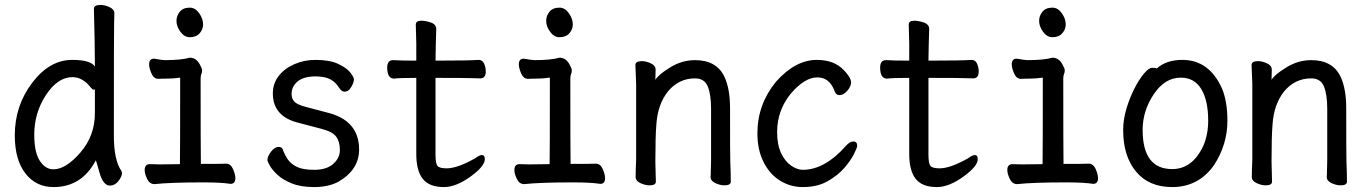

<svg xmlns="http://www.w3.org/2000/svg" viewBox="-20 -735 5540 779"><path d="M197 -48Q247 -48 306 -116Q365 -184 365 -276V-376Q365 -371 361 -371Q356 -371 349 -379Q316 -422 274 -422Q214 -422 166.5 -349.5Q119 -277 119 -189Q119 -117 141.5 -82.5Q164 -48 197 -48ZM197 24Q126 24 83 -31.5Q40 -87 40 -186Q40 -306 110.5 -399Q181 -492 273 -492Q348 -492 365 -465Q365 -555 361 -699Q361 -715 388 -715Q405 -715 424.5 -706Q444 -697 444 -681Q444 -669 443 -643.5Q442 -618 442 -185Q442 -84 473 -41L475 -33Q475 -19 460.5 -0.5Q446 18 426 18Q398 18 383 -37Q370 -85 368 -85V-83Q311 24 197 24Z M750 -584Q728 -584 712 -606Q696 -628 696 -650Q696 -671 709.5 -687.5Q723 -704 750 -704Q772 -704 788 -681.5Q804 -659 804 -636Q804 -616 790 -600Q776 -584 750 -584ZM607 12Q587 12 577 -9Q567 -30 567 -45Q567 -69 588 -69L628 -68L710 -69Q711 -110 711 -420Q681 -416 658 -416Q635 -416 623 -415Q604 -415 594.5 -437Q585 -459 585 -474Q585 -497 605 -497Q639 -491 648 -491Q716 -491 750 -501Q778 -501 793 -469Q800 -457 800 -449Q800 -441 797 -434.5Q794 -428 794 -416Q794 -129 795 -70Q884 -70 897 -71Q916 -71 925.5 -49Q935 -27 935 -12Q935 11 915 11Q880 5 804 5Q672 5 607 12Z M1255 24Q1200 24 1163.5 9Q1127 -6 1106 -25.5Q1085 -45 1075 -62.5Q1065 -80 1065 -85Q1065 -101 1080 -120Q1095 -139 1110 -139Q1125 -139 1128 -127Q1135 -107 1147.5 -88.5Q1160 -70 1184.5 -58Q1209 -46 1255 -46Q1305 -46 1332 -70Q1359 -94 1359 -126Q1359 -160 1344 -180.5Q1329 -201 1283.5 -212.5Q1238 -224 1194 -236Q1087 -261 1087 -356Q1087 -396 1110.5 -426.5Q1134 -457 1174 -474.5Q1214 -492 1260 -492Q1317 -492 1351.5 -476Q1386 -460 1401 -441Q1416 -422 1416 -413Q1416 -406 1412 -395.5Q1408 -385 1399.5 -374Q1391 -363 1377 -363Q1366 -363 1355 -380Q1332 -417 1288 -423Q1274 -425 1260 -425Q1212 -425 1187.5 -404.5Q1163 -384 1163 -354Q1163 -335 1174 -323Q1185 -311 1218 -302L1305 -279Q1437 -248 1437 -128Q1437 -46 1352 3Q1311 24 1255 24Z M1781 24Q1722 24 1695.5 -9Q1669 -42 1669 -110V-419Q1597 -419 1579 -416Q1551 -416 1551 -461Q1551 -491 1575 -491Q1605 -489 1669 -489V-559Q1667 -615 1667 -635Q1667 -651 1689 -651Q1707 -651 1728.5 -643.5Q1750 -636 1750 -617Q1748 -563 1747 -489Q1883 -489 1922 -492Q1938 -492 1944.5 -476Q1951 -460 1951 -446Q1951 -417 1929 -417Q1909 -417 1890 -418Q1871 -419 1747 -419V-108Q1747 -72 1755 -62Q1763 -52 1792 -52Q1836 -52 1908 -93Q1926 -106 1935 -106Q1947 -106 1947 -89Q1947 -61 1891 -20Q1831 24 1781 24Z M2250 -584Q2228 -584 2212 -606Q2196 -628 2196 -650Q2196 -671 2209.5 -687.5Q2223 -704 2250 -704Q2272 -704 2288 -681.5Q2304 -659 2304 -636Q2304 -616 2290 -600Q2276 -584 2250 -584ZM2107 12Q2087 12 2077 -9Q2067 -30 2067 -45Q2067 -69 2088 -69L2128 -68L2210 -69Q2211 -110 2211 -420Q2181 -416 2158 -416Q2135 -416 2123 -415Q2104 -415 2094.5 -437Q2085 -459 2085 -474Q2085 -497 2105 -497Q2139 -491 2148 -491Q2216 -491 2250 -501Q2278 -501 2293 -469Q2300 -457 2300 -449Q2300 -441 2297 -434.5Q2294 -428 2294 -416Q2294 -129 2295 -70Q2384 -70 2397 -71Q2416 -71 2425.5 -49Q2435 -27 2435 -12Q2435 11 2415 11Q2380 5 2304 5Q2172 5 2107 12Z M2919 17Q2902 17 2882.5 8Q2863 -1 2863 -17Q2864 -25 2864 -44.5Q2864 -64 2865 -84V-293Q2865 -352 2851.5 -384.5Q2838 -417 2800 -417Q2734 -417 2690 -364Q2648 -311 2643 -229Q2639 -183 2639 -79Q2639 -56 2641 2Q2641 17 2615 17Q2598 17 2578.5 8Q2559 -1 2559 -17Q2559 -44 2561 -88V-395Q2558 -458 2558 -471Q2558 -487 2584 -487Q2601 -487 2620.5 -478Q2640 -469 2640 -453L2639 -411Q2651 -432 2699 -461.5Q2747 -491 2800 -491Q2887 -491 2919 -424Q2942 -375 2942 -297Q2942 -99 2943 -78Q2945 -33 2945 2Q2945 17 2919 17Z M3237 24Q3187 24 3145 -2Q3103 -28 3078 -77.5Q3053 -127 3053 -194Q3053 -311 3128 -403Q3207 -492 3294 -492Q3365 -492 3404 -450Q3433 -420 3433 -401Q3433 -384 3417.5 -366.5Q3402 -349 3386 -349Q3373 -349 3367 -363Q3347 -421 3296 -421Q3246 -421 3190 -357Q3133 -288 3133 -199Q3133 -147 3149.5 -113Q3166 -79 3190.5 -62.5Q3215 -46 3237 -46Q3326 -46 3412 -143Q3428 -161 3442 -161Q3458 -161 3458 -143Q3458 -137 3445 -110.5Q3432 -84 3405.5 -53.5Q3379 -23 3337.5 0.5Q3296 24 3237 24Z M3781 24Q3722 24 3695.5 -9Q3669 -42 3669 -110V-419Q3597 -419 3579 -416Q3551 -416 3551 -461Q3551 -491 3575 -491Q3605 -489 3669 -489V-559Q3667 -615 3667 -635Q3667 -651 3689 -651Q3707 -651 3728.5 -643.5Q3750 -636 3750 -617Q3748 -563 3747 -489Q3883 -489 3922 -492Q3938 -492 3944.5 -476Q3951 -460 3951 -446Q3951 -417 3929 -417Q3909 -417 3890 -418Q3871 -419 3747 -419V-108Q3747 -72 3755 -62Q3763 -52 3792 -52Q3836 -52 3908 -93Q3926 -106 3935 -106Q3947 -106 3947 -89Q3947 -61 3891 -20Q3831 24 3781 24Z M4250 -584Q4228 -584 4212 -606Q4196 -628 4196 -650Q4196 -671 4209.5 -687.5Q4223 -704 4250 -704Q4272 -704 4288 -681.5Q4304 -659 4304 -636Q4304 -616 4290 -600Q4276 -584 4250 -584ZM4107 12Q4087 12 4077 -9Q4067 -30 4067 -45Q4067 -69 4088 -69L4128 -68L4210 -69Q4211 -110 4211 -420Q4181 -416 4158 -416Q4135 -416 4123 -415Q4104 -415 4094.5 -437Q4085 -459 4085 -474Q4085 -497 4105 -497Q4139 -491 4148 -491Q4216 -491 4250 -501Q4278 -501 4293 -469Q4300 -457 4300 -449Q4300 -441 4297 -434.5Q4294 -428 4294 -416Q4294 -129 4295 -70Q4384 -70 4397 -71Q4416 -71 4425.5 -49Q4435 -27 4435 -12Q4435 11 4415 11Q4380 5 4304 5Q4172 5 4107 12Z M4736 -49Q4818 -49 4862 -143Q4882 -189 4882 -245Q4882 -327 4854 -373.5Q4826 -420 4771 -420Q4706 -420 4661 -352.5Q4616 -285 4616 -208Q4616 -49 4736 -49ZM4736 24Q4641 24 4589 -39Q4537 -102 4537 -207Q4537 -251 4550.5 -295Q4564 -339 4582.5 -375.5Q4601 -412 4621 -436Q4641 -460 4655 -460Q4671 -460 4673 -457Q4712 -492 4777 -492Q4886 -492 4938 -376Q4960 -323 4960 -245Q4960 -148 4905 -64Q4842 24 4736 24Z M5419 17Q5402 17 5382.5 8Q5363 -1 5363 -17Q5364 -25 5364 -44.5Q5364 -64 5365 -84V-293Q5365 -352 5351.5 -384.5Q5338 -417 5300 -417Q5234 -417 5190 -364Q5148 -311 5143 -229Q5139 -183 5139 -79Q5139 -56 5141 2Q5141 17 5115 17Q5098 17 5078.5 8Q5059 -1 5059 -17Q5059 -44 5061 -88V-395Q5058 -458 5058 -471Q5058 -487 5084 -487Q5101 -487 5120.5 -478Q5140 -469 5140 -453L5139 -411Q5151 -432 5199 -461.5Q5247 -491 5300 -491Q5387 -491 5419 -424Q5442 -375 5442 -297Q5442 -99 5443 -78Q5445 -33 5445 2Q5445 17 5419 17Z"/></svg>

Font: \eiw{I[½ {O¿rH
Style: Bold
Weight: 700
Designer: LXGW / Fontworks Inc.
Foundry: LXGW / Fontworks Inc.
Version: Version 1.320;February 9, 2024